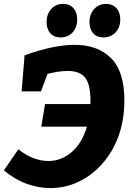

<svg xmlns="http://www.w3.org/2000/svg" viewBox="-23 -951 675 985"><path d="M-3 -77 71 -185Q110 -154 149.5 -139.5Q189 -125 225 -125Q292 -125 345 -171Q398 -217 423 -301H189L208 -417H441Q441 -426 441 -435Q441 -519 413.5 -553Q386 -587 324 -587Q300 -587 274.5 -583Q249 -579 221 -572L187 -482H88L103 -667Q177 -694 241.5 -707.5Q306 -721 359 -721Q479 -721 547 -652.5Q615 -584 615 -436Q615 -334 584.5 -251.5Q554 -169 500.5 -109.5Q447 -50 379 -18Q311 14 235 14Q176 14 114.5 -8Q53 -30 -3 -77ZM288 -759Q254 -759 235 -780.5Q216 -802 216 -838Q216 -878 239.5 -904.5Q263 -931 301 -931Q334 -931 353.5 -909.5Q373 -888 373 -852Q373 -810 349 -784.5Q325 -759 288 -759ZM508 -759Q474 -759 455 -780.5Q436 -802 436 -838Q436 -878 460 -904.5Q484 -931 521 -931Q554 -931 574 -909.5Q594 -888 594 -852Q594 -810 569.5 -784.5Q545 -759 508 -759Z"/></svg>

Font: Bitter ExtraBold
Style: Italic
Weight: 800
Italic angle: -9°
Designer: Sol Matas, and Bitter project Authors
Foundry: Sol Matas
Version: Version 2.001